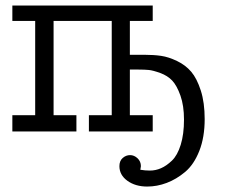

<svg xmlns="http://www.w3.org/2000/svg" viewBox="-20 -478 821 698"><path d="M24.9 0V-59.1H107.9V-401.9H24.9V-458H535.2V-401.9H452.1V-278.8H505.9Q539.1 -278.8 565.9 -274.9Q592.8 -271 623.8 -256.1Q654.8 -241.2 675.3 -217Q695.8 -192.9 710 -148.9Q724.1 -105 724.1 -44.9Q724.1 21 704.6 70.6Q685.1 120.1 653.1 147Q621.1 173.8 585.9 187Q550.8 200.2 515.1 200.2Q472.2 200.2 443.1 179.2Q414.1 158.2 414.1 126Q414.1 106.9 426 96.4Q438 85.9 452.9 85.9Q467.8 85.9 480 97.4Q492.2 108.9 492.2 126Q492.2 128.9 490.2 139.2Q508.3 142.1 524.9 142.1Q545.9 142.1 565.4 133.5Q585 125 605 106Q625 86.9 637 48.3Q648.9 9.8 648.9 -43Q648.9 -93.8 636 -130.4Q623 -167 606 -185.1Q588.9 -203.1 562.5 -212.6Q536.1 -222.2 521 -223.6Q505.9 -225.1 483.9 -225.1H452.1V-59.1H535.2V0H303.2V-59.1H386.2V-401.9H174.8V-59.1H257.8V0Z"/></svg>

Font: CMU Concrete
Style: Roman
Weight: 500
Version: Version 0.7.0